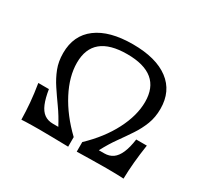

<svg xmlns="http://www.w3.org/2000/svg" viewBox="-124 -753 977 923"><g transform="rotate(30 364.5 -291.0)"><path d="M87.1 0Q86.3 -45.2 82.3 -92.7Q78.2 -140.3 69.4 -193.5H128.2Q135.5 -146.8 148 -116.9Q160.5 -87.1 180.2 -73Q200 -58.9 228.2 -58.9H258.1Q233.1 -106.5 205.6 -144.8Q178.2 -183.1 154.4 -219Q130.6 -254.8 115.7 -293.1Q100.8 -331.5 100.8 -378.2Q100.8 -476.6 171.4 -529.4Q241.9 -582.3 371 -582.3Q500 -582.3 570.2 -529.4Q640.3 -476.6 640.3 -379Q640.3 -332.3 625.4 -293.5Q610.5 -254.8 586.7 -219Q562.9 -183.1 535.5 -144.8Q508.1 -106.5 483.1 -58.9H512.9Q541.1 -58.9 560.9 -73Q580.6 -87.1 593.5 -116.9Q606.5 -146.8 612.9 -193.5H671.8Q663.7 -140.3 659.3 -92.7Q654.8 -45.2 654 0Q644.4 -0.8 630.6 -1.2Q616.9 -1.6 598.4 -2Q579.8 -2.4 555.6 -2.4Q521 -2.4 481.5 -1.6Q441.9 -0.8 394.4 0V-53.2Q473.4 -128.2 516.5 -211.7Q559.7 -295.2 559.7 -371Q559.7 -527.4 371 -527.4Q181.5 -527.4 181.5 -371Q181.5 -295.2 225 -211.7Q268.5 -128.2 346.8 -53.2V0Q299.2 -0.8 260.1 -1.6Q221 -2.4 185.5 -2.4Q162.1 -2.4 143.1 -2Q124.2 -1.6 110.5 -1.2Q96.8 -0.8 87.1 0Z"/></g></svg>

Font: Playfair 5pt SemiExpanded Light
Style: Italic
Weight: 300
Width: 6
Italic angle: -15.6°
Designer: Claus Eggers Sørensen
Foundry: Claus Eggers Sørensen
Version: Version 2.203